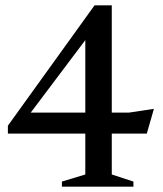

<svg xmlns="http://www.w3.org/2000/svg" viewBox="-20 -698 610 718"><path d="M398 -678V-277H463L555.5 -291L529 -198.5H398V-45.5L479 -19V0H211.5V-19L299 -45.5V-198.5H9.5V-228L333.5 -678ZM299 -277V-548L95 -277Z"/></svg>

Font: Newsreader Text Medium
Style: Regular
Weight: 500
Designer: Hugues Gentile
Foundry: Production Type
Version: Version 1.001